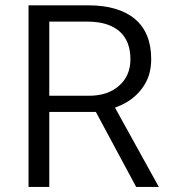

<svg xmlns="http://www.w3.org/2000/svg" viewBox="-20 -724 656 736"><path d="M347.7 -294.9 349.6 -291 502 -7.3H588.9L424.8 -304.2L420.9 -311.5L428.7 -314.5C469.7 -330.1 502 -354 524.9 -385.7C536.6 -401.4 545.4 -418.5 551.3 -437C556.6 -455.6 559.6 -475.6 559.6 -497.1C559.6 -564.5 539.1 -615.7 497.6 -650.9C476.6 -668.5 451.2 -681.6 421.4 -690.4C391.6 -699.2 356.9 -703.6 317.4 -703.6H89.4V-7.3H168.9V-287.6V-294.9H176.3H343.3ZM168.9 -356.9V-364.3V-633.8V-641.1H176.3H319.8C345.2 -640.6 367.7 -637.7 387.7 -631.3C407.7 -625 424.3 -615.7 438.5 -603.5C452.1 -591.3 462.4 -576.2 469.7 -558.1C476.6 -540 480 -520 480 -497.1C480 -454.6 465.3 -420.4 436 -395C407.2 -369.6 368.7 -356.9 320.3 -356.9H176.3Z"/></svg>

Font: Shabnam FD Light
Style: Regular
Weight: 300
Foundry: DejaVu fonts team - Redesigned by Saber Rastikerdar - Based on Vazir font
Version: Version 5.00;October 20, 2019;FontCreator 12.0.0.2547 64-bit